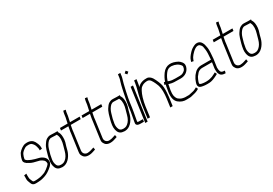

<svg xmlns="http://www.w3.org/2000/svg" viewBox="33 -1598 3593 2524"><g transform="rotate(-30 1829.0 -336.0)"><path d="M128 -39H110C91 -39 86 -45 80 -61C74 -78 61 -99 63 -120C63 -126 62 -137 62 -152L63 -177L26 -171L27 -154C27 -127 23 -100 33 -78C36 -72 40 -60 46 -43C56 -16 75 -3 105 -3H123C152 -3 162 -6 189 -8C209 -10 235 -20 255 -26C291 -38 331 -63 375 -103C388 -115 398 -129 404 -145C407 -152 408 -166 406 -187C401 -212 386 -233 360 -250C354 -254 346 -258 337 -263C323 -271 278 -279 257 -286C220 -298 208 -300 162 -325C151 -331 143 -339 137 -350L139 -363C141 -377 147 -397 158 -421C169 -443 192 -464 228 -484C237 -489 253 -491 278 -491C292 -491 305 -488 316 -482C339 -465 356 -439 362 -409C364 -399 368 -389 369 -379V-354L405 -359V-377C405 -389 404 -399 403 -404C395 -431 393 -442 376 -473C357 -507 324 -527 272 -527C263 -527 255 -526 246 -525C213 -521 163 -487 136 -451C129 -441 108 -396 103 -363L101 -348C100 -339 104 -328 114 -316C124 -304 142 -291 169 -278C193 -264 231 -252 281 -242C298 -239 312 -234 322 -228C344 -214 370 -202 371 -160C372 -151 364 -139 347 -124C324 -103 299 -84 271 -69C266 -67 206 -44 183 -44C164 -41 146 -39 128 -39Z M646 -420H665L671 -408C691 -369 685 -306 669 -255C664 -241 657 -216 648 -180C635 -132 614 -96 585 -73C563 -53 533 -46 495 -53C477 -58 465 -68 459 -83C448 -107 444 -135 448 -165C454 -209 465 -257 482 -308C493 -347 512 -379 538 -405C546 -411 564 -422 575 -422H595ZM600 -458H580C571 -458 561 -455 549 -450C520 -438 508 -425 489 -397C470 -372 457 -344 448 -314C434 -264 420 -224 412 -164C409 -142 410 -119 415 -94C425 -49 449 -24 484 -18C507 -14 521 -11 552 -18C618 -34 667 -109 684 -175C690 -198 694 -214 697 -225C711 -266 719 -296 720 -316C724 -368 718 -405 704 -428L696 -442L698 -456H651Z M837 -82 873 -343C874 -351 875 -360 876 -371L885 -419C886 -425 887 -432 889 -440H1040L1045 -476H898C900 -489 903 -500 906 -513L916 -560L922 -603C923 -611 924 -617 925 -621L932 -646L897 -651L890 -626C888 -620 887 -612 886 -603L880 -560L870 -514C865 -492 862 -479 862 -476H746L741 -440H853C851 -433 850 -425 849 -418L840 -369C838 -360 838 -351 837 -343L801 -82C795 -39 804 -32 821 -5C848 30 909 32 964 13L1004 0L998 -34L957 -21C945 -17 933 -13 917 -12L897 -10C860 -10 831 -39 837 -82Z M1165 -82 1201 -343C1202 -351 1203 -360 1204 -371L1213 -419C1214 -425 1215 -432 1217 -440H1368L1373 -476H1226C1228 -489 1231 -500 1234 -513L1244 -560L1250 -603C1251 -611 1252 -617 1253 -621L1260 -646L1225 -651L1218 -626C1216 -620 1215 -612 1214 -603L1208 -560L1198 -514C1193 -492 1190 -479 1190 -476H1074L1069 -440H1181C1179 -433 1178 -425 1177 -418L1168 -369C1166 -360 1166 -351 1165 -343L1129 -82C1123 -39 1132 -32 1149 -5C1176 30 1237 32 1292 13L1332 0L1326 -34L1285 -21C1273 -17 1261 -13 1245 -12L1225 -10C1188 -10 1159 -39 1165 -82Z M1592 -420H1611L1617 -408C1637 -369 1631 -306 1615 -255C1610 -241 1603 -216 1594 -180C1581 -132 1560 -96 1531 -73C1509 -53 1479 -46 1441 -53C1423 -58 1411 -68 1405 -83C1394 -107 1390 -135 1394 -165C1400 -209 1411 -257 1428 -308C1439 -347 1458 -379 1484 -405C1492 -411 1510 -422 1521 -422H1541ZM1546 -458H1526C1517 -458 1507 -455 1495 -450C1466 -438 1454 -425 1435 -397C1416 -372 1403 -344 1394 -314C1380 -264 1366 -224 1358 -164C1355 -142 1356 -119 1361 -94C1371 -49 1395 -24 1430 -18C1453 -14 1467 -11 1498 -18C1564 -34 1613 -109 1630 -175C1636 -198 1640 -214 1643 -225C1657 -266 1665 -296 1666 -316C1670 -368 1664 -405 1650 -428L1642 -442L1644 -456H1597Z M1700 -233 1710 -308C1715 -344 1724 -393 1738 -456L1751 -512C1756 -531 1760 -548 1763 -563C1769 -591 1785 -631 1789 -660L1795 -706H1759L1753 -660C1751 -646 1747 -629 1740 -610C1730 -580 1723 -550 1715 -515L1703 -459C1689 -394 1678 -334 1670 -279L1658 -191C1649 -146 1641 -102 1633 -56L1630 -34C1629 -27 1631 -20 1637 -12C1648 3 1674 5 1700 5H1743L1748 -31H1691C1678 -31 1670 -33 1666 -38L1669 -57L1679 -112C1686 -151 1693 -184 1700 -233Z M1821 -480 1750 28H1786L1857 -480ZM1841 -671 1866 -643 1895 -668 1870 -697Z M1841 -4 1863 -165C1868 -199 1876 -238 1889 -281C1900 -320 1909 -334 1922 -363C1933 -383 1942 -396 1948 -402C1956 -410 1983 -427 1996 -430C2013 -434 2016 -437 2042 -438C2091 -441 2107 -396 2127 -358C2134 -345 2143 -318 2149 -304C2165 -255 2164 -181 2154 -107L2137 16H2173L2190 -107C2193 -129 2194 -149 2196 -171C2201 -233 2197 -283 2183 -320C2179 -330 2175 -340 2172 -349C2162 -376 2147 -403 2134 -426C2115 -453 2093 -469 2068 -473C2061 -474 2047 -473 2027 -472C2014 -471 2003 -468 1991 -465C1963 -457 1939 -442 1918 -420C1923 -430 1928 -456 1934 -499L1938 -529H1902L1898 -499C1887 -421 1863 -362 1847 -274C1842 -249 1835 -224 1832 -200L1805 -4L1823 -6C1826 -5 1828 -5 1831 -5C1834 -5 1838 -5 1841 -4Z M2279 -300C2292 -338 2303 -363 2330 -400C2354 -435 2385 -450 2423 -447C2478 -442 2519 -422 2546 -385C2551 -378 2553 -370 2552 -362C2546 -320 2530 -307 2496 -289C2486 -284 2471 -281 2452 -281H2386C2350 -281 2322 -284 2300 -292L2288 -296C2285 -297 2282 -299 2279 -300ZM2586 -347 2588 -362C2594 -402 2554 -438 2533 -451C2446 -498 2361 -498 2302 -418C2275 -380 2256 -344 2247 -311L2230 -314L2218 -279L2236 -276C2236 -274 2233 -264 2229 -246C2225 -228 2221 -203 2216 -169C2205 -91 2221 -38 2255 -9C2293 23 2335 37 2382 34C2392 33 2404 33 2418 33C2432 33 2443 32 2452 29C2498 19 2530 10 2548 0L2575 -14L2561 -45L2535 -31C2520 -23 2509 -20 2501 -18C2478 -14 2454 -6 2433 -3H2414C2378 -3 2372 0 2329 -11C2316 -14 2300 -23 2281 -38C2266 -51 2256 -73 2250 -103C2247 -117 2248 -143 2253 -180C2254 -190 2260 -218 2269 -263C2274 -262 2280 -260 2285 -258C2323 -246 2354 -245 2447 -245C2513 -245 2569 -281 2586 -347Z M2954 -323 2956 -356C2957 -361 2957 -367 2956 -372V-387C2956 -404 2954 -422 2950 -438C2943 -466 2946 -472 2929 -503C2913 -532 2888 -545 2856 -543C2837 -543 2812 -532 2780 -512C2770 -506 2758 -495 2743 -480C2708 -443 2688 -413 2682 -390L2673 -365L2707 -358L2716 -383C2720 -396 2731 -413 2748 -434C2778 -469 2835 -525 2878 -502C2881 -500 2887 -495 2895 -486C2914 -465 2911 -446 2918 -408C2920 -399 2920 -390 2920 -381V-366C2920 -363 2921 -358 2920 -353C2918 -340 2919 -336 2918 -323L2914 -261H2761C2723 -261 2683 -240 2666 -220C2651 -203 2635 -188 2625 -168C2614 -152 2606 -136 2600 -118C2596 -104 2589 -93 2587 -77C2583 -46 2595 -26 2623 -18C2651 -10 2695 -4 2750 -8C2780 -10 2817 -23 2862 -46L2888 -60L2874 -91L2848 -77C2803 -51 2748 -36 2672 -45C2649 -48 2633 -52 2626 -58C2620 -66 2623 -82 2627 -92C2635 -112 2641 -132 2654 -153C2658 -160 2670 -174 2689 -196C2702 -211 2731 -225 2756 -225H2909L2897 -142C2895 -131 2896 -111 2898 -82C2899 -72 2903 -59 2912 -44C2921 -27 2940 -16 2966 -12L2992 -10L3001 -45L2974 -48C2939 -53 2932 -78 2931 -131L2949 -258C2951 -269 2951 -303 2954 -323Z M3156 -82 3192 -343C3193 -351 3194 -360 3195 -371L3204 -419C3205 -425 3206 -432 3208 -440H3359L3364 -476H3217C3219 -489 3222 -500 3225 -513L3235 -560L3241 -603C3242 -611 3243 -617 3244 -621L3251 -646L3216 -651L3209 -626C3207 -620 3206 -612 3205 -603L3199 -560L3189 -514C3184 -492 3181 -479 3181 -476H3065L3060 -440H3172C3170 -433 3169 -425 3168 -418L3159 -369C3157 -360 3157 -351 3156 -343L3120 -82C3114 -39 3123 -32 3140 -5C3167 30 3228 32 3283 13L3323 0L3317 -34L3276 -21C3264 -17 3252 -13 3236 -12L3216 -10C3179 -10 3150 -39 3156 -82Z M3583 -420H3602L3608 -408C3628 -369 3622 -306 3606 -255C3601 -241 3594 -216 3585 -180C3572 -132 3551 -96 3522 -73C3500 -53 3470 -46 3432 -53C3414 -58 3402 -68 3396 -83C3385 -107 3381 -135 3385 -165C3391 -209 3402 -257 3419 -308C3430 -347 3449 -379 3475 -405C3483 -411 3501 -422 3512 -422H3532ZM3537 -458H3517C3508 -458 3498 -455 3486 -450C3457 -438 3445 -425 3426 -397C3407 -372 3394 -344 3385 -314C3371 -264 3357 -224 3349 -164C3346 -142 3347 -119 3352 -94C3362 -49 3386 -24 3421 -18C3444 -14 3458 -11 3489 -18C3555 -34 3604 -109 3621 -175C3627 -198 3631 -214 3634 -225C3648 -266 3656 -296 3657 -316C3661 -368 3655 -405 3641 -428L3633 -442L3635 -456H3588Z"/></g></svg>

Font: Reckless Catfish
Style: It
Weight: 400
Foundry: Cannot Into Space Fonts
Version: Version 0.2894